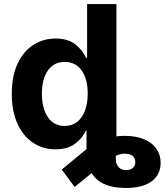

<svg xmlns="http://www.w3.org/2000/svg" viewBox="-20 -727 811 946"><path d="M38.1 -264.6Q38.1 -352.5 66.9 -413.8Q95.7 -475.1 144.8 -506.1Q193.8 -537.1 253.9 -537.1Q314 -537.1 350.1 -509.3Q386.2 -481.4 404.3 -441.4H409.2V-707H553.7V-55.2Q575.7 -57.6 594.7 -57.6Q649.9 -57.6 689.7 -41Q729.5 -24.4 750.5 5.6Q771.5 35.6 771.5 75.2Q771.5 133.3 727.3 166.3Q683.1 199.2 598.6 199.2Q476.6 199.2 431.6 126L347.7 194.3L284.2 108.4L406.2 7.8V-85H404.3Q385.7 -45.4 349.1 -18.3Q312.5 8.8 253.9 8.8Q192.4 8.8 143.6 -23.2Q94.7 -55.2 66.4 -116.9Q38.1 -178.7 38.1 -264.6ZM412.1 -265.6Q412.1 -337.9 382.3 -379.9Q352.5 -421.9 298.8 -421.9Q245.1 -421.9 215.8 -379.4Q186.5 -336.9 186.5 -265.6Q186.5 -193.4 215.8 -149.9Q245.1 -106.4 298.8 -106.4Q334.5 -106.4 359.9 -126.2Q385.3 -146 398.7 -181.9Q412.1 -217.8 412.1 -265.6ZM601.6 111.3Q621.6 111.3 634.3 100.6Q647 89.8 646.5 72.3Q647.5 53.7 634.3 42Q621.1 30.3 595.7 30.3Q577.1 28.8 550.8 40.5V57.6Q551.3 84 565.7 97.7Q580.1 111.3 601.6 111.3Z"/></svg>

Font: Pretendard
Style: Bold
Weight: 700
Designer: Base glyphs from Inter by Rasmus Andersson; Hangeul glyphs from Noto Sans CJK(Source Han Sans) by Jang Soo-young and Kan
Foundry: Kil Hyung-jin
Version: Version 1.309